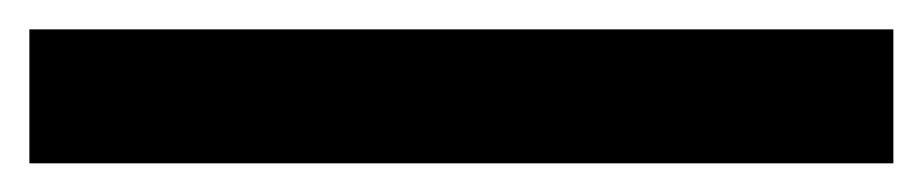

<svg xmlns="http://www.w3.org/2000/svg" viewBox="-22 -114 643 134"><path d="M-1.5 -93.5H601.5V0H-1.5Z"/></svg>

Font: JuliaMono SemiBold
Style: Italic
Weight: 600
Italic angle: -9°
Monospace: yes
Designer: cormullion
Foundry: corm
Version: Version 0.056; ttfautohint (v1.8.4)